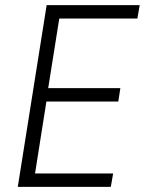

<svg xmlns="http://www.w3.org/2000/svg" viewBox="-20 -725 562 745"><path d="M49 0 161 -705H522L513 -653H210L167 -383H447L439 -331H160L116 -52H419L410 0Z"/></svg>

Font: Nunito Sans 10pt Condensed Light
Style: Italic
Weight: 300
Width: 3
Italic angle: -9°
Designer: Vernon Adams
Foundry: Vernon Adams
Version: Version 3.101;gftools[0.9.27]